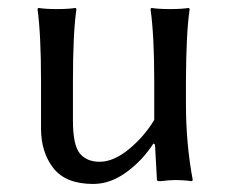

<svg xmlns="http://www.w3.org/2000/svg" viewBox="-20 -452 577 482"><path d="M365.2 -91.8Q337.4 -48.8 297.1 -19.5Q256.8 9.8 213.9 9.8Q145 9.8 114 -30Q83 -69.8 83 -128.9V-249Q83 -365.2 74.2 -429.2L76.2 -432.1Q94.2 -429.2 123 -429.2Q151.9 -429.2 169.9 -432.1L171.9 -429.2Q163.1 -369.1 163.1 -249V-149.9Q163.1 -86.9 180.7 -66.4Q198.2 -45.9 230 -45.9Q265.1 -45.9 303.5 -77.4Q341.8 -108.9 367.2 -150.9V-249Q367.2 -362.8 357.9 -429.2L359.9 -432.1Q377.9 -429.2 407 -429.2Q436 -429.2 454.1 -432.1L456.1 -429.2Q447.3 -369.1 446.8 -249V-191.9Q446.8 -90.8 463.9 0L461.9 2.9Q441.9 0 417.5 0Q405.8 0 382.8 2.9Q374 2.9 374 0L369.1 -88.9Z"/></svg>

Font: Biolilbert
Style: Regular
Weight: 400
Designer: Philipp H. Poll
Foundry: Philipp H. Poll
Version: Version 1.1.0